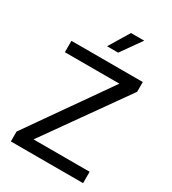

<svg xmlns="http://www.w3.org/2000/svg" viewBox="-219 -1041 1035 1156"><g transform="rotate(30 298.5 -463.5)"><path d="M44 0V-69L436 -628H57V-707H553V-639L156 -79H546V0ZM259 -786 344 -927H436L336 -786Z"/></g></svg>

Font: Onest
Style: Regular
Weight: 400
Designer: Dmitri Voloshin, Andrey Kudryavtsev
Foundry: Dmitri Voloshin, Andrey Kudryavtsev
Version: Version 1.000;gftools[0.9.33]